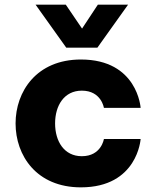

<svg xmlns="http://www.w3.org/2000/svg" viewBox="-20 -796 672 826"><path d="M399 -591 531 -776H401L333 -673L263 -776H133L265 -591ZM328 10C572 10 585 -198 585 -198H427C427 -198 416 -124 332 -124C256 -124 217 -188 217 -265C217 -342 256 -406 332 -406C416 -406 427 -332 427 -332H585C585 -332 572 -540 328 -540C137 -540 47 -402 47 -265C47 -127 137 10 328 10Z"/></svg>

Font: Be Vietnam Pro ExtraBold
Style: Regular
Weight: 800
Designer: Lam Bao, Tony Le, Vietanh Nguyen
Foundry: Yellow Type Foundry
Version: Version 1.002